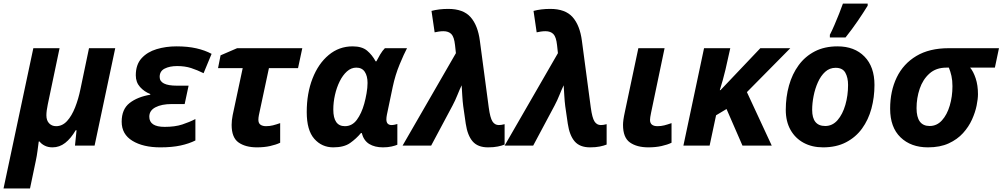

<svg xmlns="http://www.w3.org/2000/svg" viewBox="-53 -816 5619 1076"><path d="M-33.2 240.2 133.8 -545.9H280.8L214.8 -231Q207 -194.3 207 -169.9Q207 -140.6 222.4 -124.8Q237.8 -108.9 261.2 -108.9Q296.4 -108.9 322.8 -137.7Q349.1 -166.5 367.9 -214.1Q386.7 -261.7 397.9 -316.9L445.8 -545.9H592.8L477.1 0H367.2L376 -85.9H371.1Q344.2 -40 312.3 -15.1Q280.3 9.8 241.2 9.8Q216.3 9.8 197.5 0.2Q178.7 -9.3 168.9 -22.9H164.1Q161.1 0 157.2 29.5Q153.3 59.1 147.9 84L115.2 240.2Z M845.7 9.8Q749 9.8 689 -26.9Q628.9 -63.5 628.9 -133.8Q628.9 -203.6 672.9 -238.3Q716.8 -272.9 789.1 -285.2V-289.1Q755.9 -301.8 731.9 -328.4Q708 -355 708 -394Q708 -453.6 740.2 -489.3Q772.5 -524.9 824.5 -540.5Q876.5 -556.2 936 -556.2Q999 -556.2 1047.4 -545.2Q1095.7 -534.2 1132.8 -514.2L1087.9 -405.8Q1052.7 -423.3 1018.1 -434.6Q983.4 -445.8 939.9 -445.8Q897.9 -445.8 869.9 -431.6Q841.8 -417.5 841.8 -384.8Q841.8 -335.9 938 -335.9H1003.9L981.9 -232.9H909.7Q853 -232.9 818.4 -214.8Q783.7 -196.8 783.7 -162.1Q783.7 -105 869.6 -105Q927.7 -105 968.5 -118.4Q1009.3 -131.8 1042 -148.9V-28.8Q1005.9 -10.7 958.5 -0.5Q911.1 9.8 845.7 9.8Z M1387.2 9.8Q1322.8 9.8 1283.9 -17.6Q1245.1 -44.9 1245.1 -116.2Q1245.1 -141.1 1251 -170.9L1307.1 -434.1H1168.9L1183.1 -505.9L1275.9 -545.9H1641.1L1617.2 -434.1H1454.1L1397.9 -170.9Q1395 -156.2 1395 -145Q1395 -125.5 1406.7 -117.2Q1418.5 -108.9 1438 -108.9Q1458 -108.9 1476.3 -113.5Q1494.6 -118.2 1517.1 -126V-16.1Q1493.7 -4.9 1460.7 2.4Q1427.7 9.8 1387.2 9.8Z M1814.9 9.8Q1750.5 9.8 1708.3 -38.1Q1666 -85.9 1666 -188Q1666 -293 1698.5 -376.2Q1731 -459.5 1789.1 -507.8Q1847.2 -556.2 1922.9 -556.2Q1975.6 -556.2 2004.2 -532.2Q2032.7 -508.3 2052.2 -472.2H2056.2Q2064.5 -488.8 2077.4 -510.5Q2090.3 -532.2 2104 -545.9H2228Q2210.9 -513.7 2186.5 -454.8Q2162.1 -396 2147.9 -329.1L2115.2 -172.9Q2112.3 -158.2 2112.3 -147Q2112.3 -115.2 2142.1 -115.2Q2149.4 -115.2 2158.7 -117.2Q2168 -119.1 2173.8 -121.1V-4.9Q2163.1 0 2141.8 4.9Q2120.6 9.8 2093.3 9.8Q2047.4 9.8 2016.4 -9Q1985.4 -27.8 1974.1 -70.8H1970.2Q1943.4 -38.6 1908.9 -14.4Q1874.5 9.8 1814.9 9.8ZM1879.9 -108.9Q1920.4 -108.9 1946.8 -144.5Q1973.1 -180.2 1988.3 -234.9Q1995.6 -261.2 2001.2 -293Q2006.8 -324.7 2006.8 -351.1Q2006.8 -390.1 1991.2 -413.6Q1975.6 -437 1943.8 -437Q1915 -437 1891.4 -415.8Q1867.7 -394.5 1850.6 -359.9Q1833.5 -325.2 1824.2 -283.9Q1814.9 -242.7 1814.9 -202.1Q1814.9 -108.9 1879.9 -108.9Z M2682.1 9.8Q2624.5 9.8 2595.7 -23.7Q2566.9 -57.1 2557.1 -123L2543 -221.2Q2539.6 -247.1 2537.6 -281.2Q2535.6 -315.4 2534.2 -337.9Q2522.9 -314.9 2510.7 -284.2Q2498.5 -253.4 2482.9 -224.1L2363.3 0H2203.1L2502 -518.1L2497.1 -563Q2492.2 -608.9 2476.6 -625Q2460.9 -641.1 2432.1 -641.1Q2419.4 -641.1 2406.5 -639.2Q2393.6 -637.2 2382.8 -634.8L2365.2 -754.9Q2407.7 -766.1 2459 -766.1Q2543.5 -766.1 2584.2 -720Q2625 -673.8 2636.2 -587.9L2686 -213.9Q2693.8 -155.8 2706.8 -135.5Q2719.7 -115.2 2742.2 -115.2Q2749 -115.2 2756.8 -116.2Q2764.6 -117.2 2774.9 -120.1V-5.9Q2759.3 0.5 2736.6 5.1Q2713.9 9.8 2682.1 9.8Z M3253.9 9.8Q3196.3 9.8 3167.5 -23.7Q3138.7 -57.1 3128.9 -123L3114.7 -221.2Q3111.3 -247.1 3109.4 -281.2Q3107.4 -315.4 3106 -337.9Q3094.7 -314.9 3082.5 -284.2Q3070.3 -253.4 3054.7 -224.1L2935.1 0H2774.9L3073.7 -518.1L3068.8 -563Q3064 -608.9 3048.3 -625Q3032.7 -641.1 3003.9 -641.1Q2991.2 -641.1 2978.3 -639.2Q2965.3 -637.2 2954.6 -634.8L2937 -754.9Q2979.5 -766.1 3030.8 -766.1Q3115.2 -766.1 3156 -720Q3196.8 -673.8 3208 -587.9L3257.8 -213.9Q3265.6 -155.8 3278.6 -135.5Q3291.5 -115.2 3314 -115.2Q3320.8 -115.2 3328.6 -116.2Q3336.4 -117.2 3346.7 -120.1V-5.9Q3331.1 0.5 3308.3 5.1Q3285.6 9.8 3253.9 9.8Z M3580.6 9.8Q3516.1 9.8 3477.3 -17.6Q3438.5 -44.9 3438.5 -116.2Q3438.5 -127.9 3440.7 -144.8Q3442.9 -161.6 3449.7 -192.9L3524.4 -545.9H3671.4L3595.7 -184.1Q3589.8 -155.8 3589.8 -144Q3589.8 -108.9 3631.8 -108.9Q3651.9 -108.9 3669.9 -113.5Q3688 -118.2 3710.4 -126V-16.1Q3687.5 -4.9 3654.3 2.4Q3621.1 9.8 3580.6 9.8Z M3776.9 0 3892.6 -545.9H4039.6L4012.7 -425.8Q4006.8 -399.9 3998 -368.7Q3989.3 -337.4 3981 -311H3984.9L4208 -545.9H4376L4132.8 -299.8L4272 0H4107.9L4018.6 -205.1L3960 -169.9L3923.8 0Z M4559.6 9.8Q4498 9.8 4450.9 -15.6Q4403.8 -41 4377.2 -88.1Q4350.6 -135.3 4350.6 -200.2Q4350.6 -272.5 4368.7 -336.9Q4386.7 -401.4 4422.9 -450.7Q4459 -500 4513.4 -528.1Q4567.9 -556.2 4640.6 -556.2Q4735.8 -556.2 4791.7 -499Q4847.7 -441.9 4847.7 -339.8Q4847.7 -270.5 4830.6 -207.5Q4813.5 -144.5 4778.1 -95.7Q4742.7 -46.9 4688.2 -18.6Q4633.8 9.8 4559.6 9.8ZM4571.8 -109.9Q4612.3 -109.9 4640.9 -142.8Q4669.4 -175.8 4684.6 -228.5Q4699.7 -281.2 4699.7 -339.8Q4699.7 -381.3 4684.3 -408.7Q4668.9 -436 4629.9 -436Q4596.2 -436 4571.5 -413.6Q4546.9 -391.1 4530.8 -355.2Q4514.6 -319.3 4506.6 -278.3Q4498.5 -237.3 4498.5 -200.2Q4498.5 -109.9 4571.8 -109.9ZM4597.7 -606V-621.1Q4609.9 -644.5 4623.3 -675.8Q4636.7 -707 4649.4 -738.8Q4662.1 -770.5 4670.9 -795.9H4809.6V-784.2Q4785.6 -745.1 4754.4 -699.2Q4723.1 -653.3 4685.5 -606Z M5147.5 9.8Q5051.8 9.8 4993.7 -46.4Q4935.5 -102.5 4935.5 -207Q4935.5 -305.7 4972.4 -382.1Q5009.3 -458.5 5082.3 -502.2Q5155.3 -545.9 5263.7 -545.9H5545.4L5522.5 -437H5383.8Q5401.9 -415.5 5414.8 -377Q5427.7 -338.4 5427.7 -288.1Q5427.7 -262.2 5420.2 -224.6Q5412.6 -187 5394.3 -146.2Q5376 -105.5 5344 -70.1Q5312 -34.7 5263.7 -12.5Q5215.3 9.8 5147.5 9.8ZM5156.7 -109.9Q5197.3 -109.9 5225.8 -141.4Q5254.4 -172.9 5269.5 -223.9Q5284.7 -274.9 5284.7 -333Q5284.7 -365.2 5279.1 -390.4Q5273.4 -415.5 5264.6 -437H5250.5Q5192.9 -437 5155.8 -403.8Q5118.7 -370.6 5101.1 -318.6Q5083.5 -266.6 5083.5 -210Q5083.5 -109.9 5156.7 -109.9Z"/></svg>

Font: Open Sans
Style: Bold Italic
Weight: 700
Italic angle: -12°
Designer: Monotype Design Team
Foundry: Monotype Imaging Inc.
Version: Version 3.003; ttfautohint (v1.8.4)